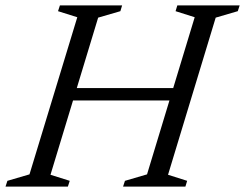

<svg xmlns="http://www.w3.org/2000/svg" viewBox="-38 -693 910 713"><path d="M184.5 -320 198.5 -366H653.5L639 -320ZM249 -629 177.5 -651.5 184.5 -673H415.5L409 -651.5L326.5 -627.5L149.5 -44L221 -21.5L214 0H-17.5L-10.5 -21.5L71.5 -45.5ZM685 -629 614 -651.5 620.5 -673H852L845 -651.5L763 -627.5L586 -44L657 -21.5L650.5 0H419L426 -21.5L508 -45.5Z"/></svg>

Font: Newsreader 17pt
Style: Italic
Weight: 400
Italic angle: -17°
Version: Version 1.003